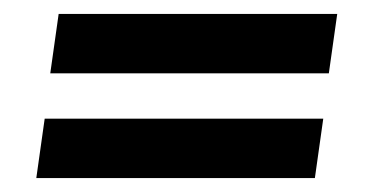

<svg xmlns="http://www.w3.org/2000/svg" viewBox="-20 -391 530 275"><path d="M32 -136 44 -221H443L431 -136ZM52 -286 64 -371H463L451 -286Z"/></svg>

Font: Faustina ExtraBold
Style: Italic
Weight: 800
Italic angle: -8°
Designer: Alfonso Garcia
Foundry: http://www.omnibus-type.com
Version: Version 1.200